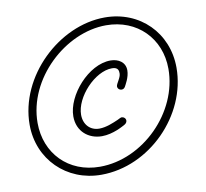

<svg xmlns="http://www.w3.org/2000/svg" viewBox="-78 -777 936 872"><g transform="rotate(-10 390.0 -340.5)"><path d="M741 -410C741 -571 621 -691 459 -691C248 -691 39 -493 39 -270C39 -110 161 10 321 10C544 10 741 -191 741 -410ZM321 -27C176 -27 76 -131 76 -272C76 -475 270 -655 459 -655C602 -655 704 -552 704 -411C704 -211 521 -27 321 -27ZM277 -274C277 -355 372 -458 452 -458C481 -458 482 -440 482 -429C482 -419 477 -409 471 -398C466 -389 460 -379 460 -373C460 -363 468 -355 479 -355C485 -355 491 -358 495 -365C499 -373 519 -405 519 -437C519 -475 487 -494 451 -494C349 -494 241 -370 241 -273C241 -203 293 -162 354 -162C406 -162 455 -191 464 -196C471 -200 475 -207 475 -213C475 -224 465 -231 457 -231C452 -231 447 -228 437 -223C414 -213 380 -198 348 -198C306 -198 277 -229 277 -274Z"/></g></svg>

Font: Sacramento
Style: Regular
Weight: 400
Designer: Astigmatic (AOETI)
Foundry: Astigmatic (AOETI)
Version: Version 1.000